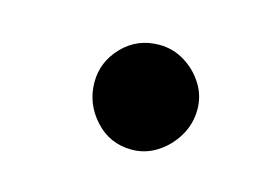

<svg xmlns="http://www.w3.org/2000/svg" viewBox="-43 -705 502 346"><g transform="rotate(15 208.0 -532.0)"><path d="M219.5 -435Q178.5 -435 151 -465.2Q123.5 -495.5 123.5 -535.5Q123.5 -573.5 151 -602Q178.5 -630.5 219.5 -630.5Q245 -630.5 266.8 -617.2Q288.5 -604 302 -582.5Q315.5 -561 315.5 -535.5Q315.5 -508.5 302 -485.8Q288.5 -463 266.8 -449Q245 -435 219.5 -435Z"/></g></svg>

Font: Edu SA Hand Cursive
Style: Regular
Weight: 400
Designer: Tina and Corey Anderson, Eben Sorkin, Mirko Velimirovic
Foundry: Google for Education
Version: Version 2.000